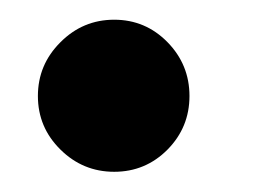

<svg xmlns="http://www.w3.org/2000/svg" viewBox="-20 -160 270 190"><path d="M17.5 -65Q17.5 -96 39.8 -118.2Q62 -140.5 93 -140.5Q124 -140.5 145.8 -118.2Q167.5 -96 167.5 -65Q167.5 -34 145.8 -12Q124 10 93 10Q62 10 39.8 -12Q17.5 -34 17.5 -65Z"/></svg>

Font: Bodoni* 24pt Medium
Style: Italic
Weight: 500
Italic angle: -13°
Version: Version 2.3